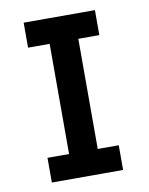

<svg xmlns="http://www.w3.org/2000/svg" viewBox="-69 -615 516 666"><g transform="rotate(-10 189.0 -281.5)"><path d="M136 -18V-545H237V-18ZM60 0V-87H311V0ZM60 -475V-563H311V-475Z"/></g></svg>

Font: Darker Grotesque
Style: Bold
Weight: 700
Designer: Gabriel Lam
Foundry: TypeRant
Version: Version 1.000;gftools[0.9.28]